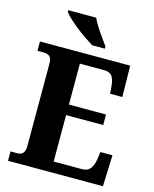

<svg xmlns="http://www.w3.org/2000/svg" viewBox="-134 -1020 892 1110"><g transform="rotate(15 311.5 -465.5)"><path d="M23 0V-56H64Q109 -56 109 -109V-600Q109 -638 95 -648Q81 -658 62 -658H23V-714H563L566 -527H493L489 -575Q485 -613 471 -631.5Q457 -650 422 -650H279V-405H501V-342H279V-64H449Q482 -64 498 -85Q514 -106 519 -139L526 -187H598L591 0ZM320 -771Q297 -785 268.5 -804.5Q240 -824 212.5 -846Q185 -868 164 -888Q143 -908 134 -921V-931H301Q311 -909 328 -882Q345 -855 364 -829Q383 -803 396 -784V-771Z"/></g></svg>

Font: Noto Serif SemiCondensed ExtraBold
Style: Regular
Weight: 800
Width: 4
Designer: Monotype Design Team
Foundry: Monotype Imaging Inc.
Version: Version 2.015